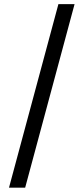

<svg xmlns="http://www.w3.org/2000/svg" viewBox="-20 -781 397 911"><path d="M257.1 -761.4 22.7 109.4H99.4L333.8 -761.4Z"/></svg>

Font: Riot Sans 2.0
Style: Regular
Weight: 400
Designer: Rasmus Andersson
Foundry: rsms
Version: Version 3.006;hotconv 1.0.109;makeotfexe 2.5.65596